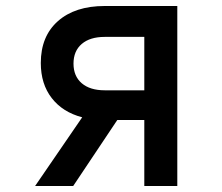

<svg xmlns="http://www.w3.org/2000/svg" viewBox="-20 -620 740 640"><path d="M97 0 254 -229Q189 -246 152.5 -293Q116 -340 116 -410Q116 -499 173 -549.5Q230 -600 329 -600H571V0H461V-220H371L224 0ZM329 -319H461V-497H329Q280 -497 252.5 -473.5Q225 -450 225 -408Q225 -366 252.5 -342.5Q280 -319 329 -319Z"/></svg>

Font: Martian Mono
Style: Regular
Weight: 400
Monospace: yes
Designer: Roman Shamin
Foundry: Evil Martians
Version: Version 1.000; ttfautohint (v1.8.4.7-5d5b)